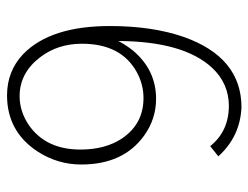

<svg xmlns="http://www.w3.org/2000/svg" viewBox="-101 -605 713 551"><g transform="rotate(90 255.5 -329.5)"><path d="M452.1 -206.1Q452.1 -327.1 369.1 -386.7Q321.3 -420.9 263.7 -420.9Q180.7 -420.9 125 -354.5Q109.4 -335 97.7 -312.5Q98.6 -500 174.8 -582Q219.7 -629.9 285.2 -629.9Q357.4 -628.9 399.4 -576.2L428.7 -599.6Q372.1 -662.1 288.1 -666Q144.5 -666 85.9 -500Q54.7 -410.2 54.7 -288.1Q54.7 -118.2 134.8 -40Q183.6 6.8 253.9 6.8Q357.4 6.8 415 -81.1Q452.1 -138.7 452.1 -206.1ZM105.5 -208Q105.5 -320.3 186.5 -365.2Q221.7 -384.8 261.7 -384.8Q335.9 -384.8 377.9 -322.3Q409.2 -274.4 409.2 -204.1Q409.2 -104.5 338.9 -55.7Q299.8 -29.3 255.9 -29.3Q189.5 -29.3 144.5 -87.9Q105.5 -138.7 105.5 -208Z"/></g></svg>

Font: Yaldevi Colombo ExtraLight
Style: Regular
Weight: 275
Designer: Sol Matas, Denzil Rajitha, Kosala Senevirathne and Pathum Egodawatta
Foundry: Mooniak
Version: Version 1.020 ; ttfautohint (v1.6)